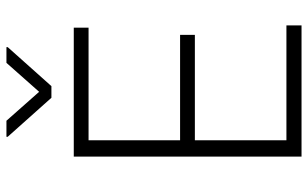

<svg xmlns="http://www.w3.org/2000/svg" viewBox="-200 -756 956 596"><g transform="rotate(-90 278.0 -458.0)"><path d="M89.8 -707H490.2V-661.1H140.6V-377H467.8V-331.1H140.6V-46.9H497.1V0H89.8ZM291 -814.5 380.9 -916H429.7V-912.1L308.6 -776.4H272.5L151.4 -912.1V-916H201.2Z"/></g></svg>

Font: Pretendard Std ExtraLight
Style: Regular
Weight: 200
Designer: Base glyphs from Inter by Rasmus Andersson; Hangeul glyphs from Noto Sans CJK(Source Han Sans) by Jang Soo-young and Kan
Foundry: Kil Hyung-jin
Version: Version 1.309